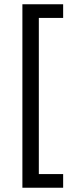

<svg xmlns="http://www.w3.org/2000/svg" viewBox="-20 -751 349 900"><path d="M276 129H85V-731H276V-667H162V65H276Z"/></svg>

Font: Wix Madefor Text
Style: Regular
Weight: 400
Designer: Dalton Maag Ltd
Foundry: Dalton Maag Ltd
Version: Version 3.100